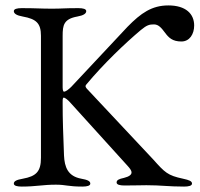

<svg xmlns="http://www.w3.org/2000/svg" viewBox="-20 -683 736 708"><path d="M60 5C114 5 137 -2 186 -2C224 -2 230 5 284 5C301 5 313 2 313 -6C313 -15 303 -20 280 -24C230 -33 218 -67 216 -110C213 -190 211 -239 211 -302C211 -309 210 -323 215 -323C220 -323 231 -314 238 -306L450 -72C458 -63 465 -55 465 -47C465 -39 457 -32 437 -27C418 -23 410 -19 410 -10C410 -2 422 1 439 1C484 1 495 0 520 0C575 0 600 5 659 5C676 5 688 2 688 -6C688 -15 678 -19 655 -24C598 -36 588 -47 545 -95L303 -353C296 -360 293 -365 298 -371C362 -448 442 -524 499 -572C522 -591 531 -593 548 -593C565 -593 576 -579 588 -563C602 -544 616 -530 649 -530C679 -530 696 -557 696 -589C696 -632 665 -663 601 -663C540 -663 500 -635 450 -584L243 -363C235 -355 223 -345 216 -345C211 -345 211 -359 211 -364V-551C211 -590 215 -613 265 -622C288 -626 298 -633 298 -642C298 -650 286 -653 269 -653C215 -653 210 -651 172 -651C128 -651 114 -653 60 -653C43 -653 31 -650 31 -642C31 -633 41 -626 64 -622C114 -613 131 -597 131 -551V-101C131 -51 114 -33 64 -24C41 -20 31 -15 31 -6C31 2 43 5 60 5Z"/></svg>

Font: EB Garamond
Style: Regular
Weight: 400
Designer: Georg Duffner and Octavio Pardo
Foundry: Georg Duffner
Version: Version 1.000;PS 001.000;hotconv 1.0.88;makeotf.lib2.5.64775